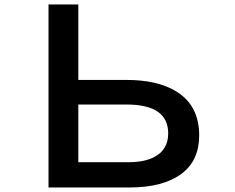

<svg xmlns="http://www.w3.org/2000/svg" viewBox="-20 -805 1040 850"><path d="M194.8 -785.2H326.7V-451.2H539.6Q678.2 -451.2 761.7 -399.4Q861.8 -337.4 861.8 -205.6Q861.8 -94.7 784.2 -36.1Q702.6 24.9 553.7 24.9H194.8ZM326.7 -342.3V-86.9H547.9Q619.6 -86.9 663.1 -109.9Q724.6 -142.1 724.6 -214.4Q724.6 -342.3 540.5 -342.3Z"/></svg>

Font: BIZ UDGothic
Style: Bold
Weight: 700
Monospace: yes
Designer: TypeBank Co., Ltd.
Foundry: Morisawa Inc.
Version: Version 1.05